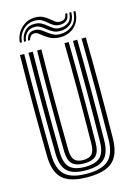

<svg xmlns="http://www.w3.org/2000/svg" viewBox="-146 -1066 791 1147"><g transform="rotate(-15 249.5 -492.5)"><path d="M250 9.2Q142 9.2 94.6 -33.6Q47.2 -76.5 46 -175.5Q43.8 -323.2 43.6 -480.8Q43.5 -638.2 46 -800H72.2Q70.2 -650 70.2 -490.8Q70.2 -331.5 72.2 -176Q73.5 -88 114.8 -50Q156 -12 250 -12Q343.2 -12 384.4 -50Q425.5 -88 426.8 -176Q428.8 -330.8 428.8 -488Q428.8 -645.2 426.8 -800H453.2Q455.2 -645.2 455.4 -488Q455.5 -330.8 453.2 -175.5Q451.8 -76.5 404.6 -33.6Q357.5 9.2 250 9.2ZM250 -33Q170 -33 134.9 -66.2Q99.8 -99.5 98.8 -176.2Q96.5 -334.8 96.6 -490Q96.8 -645.2 98.8 -800H125.2Q123 -646.8 123.1 -490.1Q123.2 -333.5 125.2 -176.5Q126.2 -111 155.2 -82.6Q184.2 -54.2 250 -54.2Q315.2 -54.2 344.1 -82.6Q373 -111 373.8 -176.5Q376 -331.2 376 -488.2Q376 -645.2 373.8 -800H400.2Q402.5 -643.2 402.5 -487.2Q402.5 -331.2 400.2 -176.2Q399.2 -99.5 364.4 -66.2Q329.5 -33 250 -33ZM250 -75.5Q198.2 -75.5 175.4 -99Q152.5 -122.5 151.8 -177Q149.5 -335 149.5 -489.9Q149.5 -644.8 151.8 -800H178.2Q176 -650 176 -490.9Q176 -331.8 178.2 -177.2Q178.8 -134.2 195.4 -115.4Q212 -96.5 250 -96.5Q287.5 -96.5 303.9 -115.4Q320.2 -134.2 321 -177.2Q323 -332.5 323 -488.9Q323 -645.2 321 -800H347.2Q349.5 -642.8 349.5 -487.4Q349.5 -332 347.2 -177Q346.8 -122.5 324 -99Q301.2 -75.5 250 -75.5ZM64.5 -870.8Q68 -924 104.9 -959.4Q141.8 -994.8 193 -994Q220.5 -993.5 239.2 -984Q258 -974.5 272.2 -962.2Q286.5 -950 299.6 -940.6Q312.8 -931.2 328.5 -931Q345 -930.5 356.6 -937.9Q368.2 -945.2 370.8 -968.8H383.2Q381.2 -937.5 364.2 -924.9Q347.2 -912.2 323 -912.8Q301 -913.2 285.6 -922.6Q270.2 -932 256.8 -944.2Q243.2 -956.5 227.2 -966Q211.2 -975.5 188.2 -975.8Q142.8 -976.8 111.5 -946.1Q80.2 -915.5 77.2 -870.8ZM90 -870.8Q92.2 -906.8 115.5 -932.6Q138.8 -958.5 179 -957.8Q203 -957.5 220.2 -948Q237.5 -938.5 251.9 -926.2Q266.2 -914 281.4 -904.5Q296.5 -895 316.2 -894.8Q350 -894.2 372.2 -911Q394.5 -927.8 396 -968.8H408.8Q407 -919.2 379.6 -897.6Q352.2 -876 314 -876.8Q290.2 -877 272.6 -886.5Q255 -896 240.1 -908.2Q225.2 -920.5 210.1 -929.9Q195 -939.2 176.2 -939.8Q141 -940.2 122.8 -919.1Q104.5 -898 102.5 -870.8ZM115.2 -870.8Q116.8 -889.2 129.2 -905.8Q141.8 -922.2 171 -921.8Q188.8 -921.2 204.2 -911.9Q219.8 -902.5 235.2 -890.1Q250.8 -877.8 268.8 -868.4Q286.8 -859 309.5 -858.8Q352.5 -858 385.9 -884.2Q419.2 -910.5 421.5 -968.8H434.2Q432.5 -924 413.9 -895.5Q395.2 -867 366.5 -853.5Q337.8 -840 306.2 -840.5Q267.5 -841 240.8 -856.5Q214 -872 196 -887.6Q178 -903.2 165.2 -903.5Q147 -904.2 137.8 -892.5Q128.5 -880.8 128 -870.8Z"/></g></svg>

Font: Big Shoulders Inline Text ExtraBold
Style: Regular
Weight: 800
Designer: Patric King
Foundry: XO Type Co
Version: Version 1.000